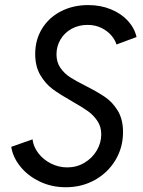

<svg xmlns="http://www.w3.org/2000/svg" viewBox="-20 -748 578 775"><path d="M25.4 -155.3 111.3 -185.5Q114.7 -155.8 134.8 -129.6Q154.8 -103.5 185.8 -87.9Q216.8 -72.3 251.5 -72.3Q289.6 -72.3 321 -91.1Q352.5 -109.9 370.6 -140.6Q388.7 -171.4 388.7 -205.6Q388.7 -236.8 373 -260Q357.4 -283.2 334.5 -299.6Q311.5 -315.9 271 -338.9Q222.7 -366.2 193.1 -387.9Q163.6 -409.7 142.8 -444.8Q122.1 -480 122.1 -530.3Q122.1 -587.4 149.7 -632.3Q177.2 -677.2 226.1 -702.4Q274.9 -727.5 335.9 -727.5Q386.2 -727.5 427.7 -710.4Q469.2 -693.4 496.1 -664.1Q522.9 -634.8 531.2 -598.6L450.2 -568.4Q444.8 -586.9 429.2 -605.2Q413.6 -623.5 388.9 -635.5Q364.3 -647.5 333 -647.5Q297.4 -647.5 268.8 -631.6Q240.2 -615.7 224.1 -588.4Q208 -561 208 -528.8Q208 -497.1 223.6 -474.4Q239.3 -451.7 262.5 -436.5Q285.6 -421.4 325.7 -401.4Q374.5 -376.5 404.5 -356Q434.6 -335.4 455.6 -300.8Q476.6 -266.1 476.6 -214.4Q476.6 -152.8 446 -101.8Q415.5 -50.8 362.8 -21.5Q310.1 7.8 245.6 7.8Q188 7.8 139.9 -15.4Q91.8 -38.6 61.8 -76.2Q31.7 -113.8 25.4 -155.3Z"/></svg>

Font: Reddit Sans Chocolate
Style: Italic
Weight: 400
Italic angle: -11.25°
Designer: Stephen Hutchings
Version: Version 1.013